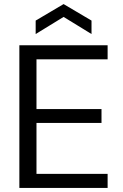

<svg xmlns="http://www.w3.org/2000/svg" viewBox="-20 -922 605 942"><path d="M75 0V-700H508V-631H159V-387H478V-319H159V-69H508V0ZM155 -755V-821L292 -902L429 -821V-755L292 -839Z"/></svg>

Font: DM Sans 17pt
Style: Regular
Weight: 400
Version: Version 4.004;gftools[0.9.30]